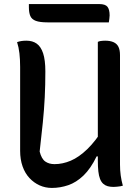

<svg xmlns="http://www.w3.org/2000/svg" viewBox="-20 -910 690 944"><path d="M584 3Q578 5 571 6Q564 7 555 8Q546 9 538 9Q522 9 509.5 5.5Q497 2 487.5 -6.5Q478 -15 472 -30Q466 -45 463.5 -67.5Q461 -90 461 -121Q461 -230 461 -314Q461 -398 461 -466Q461 -534 461 -591.5Q461 -649 461 -704Q467 -707 472.5 -708Q478 -709 484.5 -709.5Q491 -710 497 -710Q522 -710 538.5 -702.5Q555 -695 562.5 -679.5Q570 -664 570 -639Q570 -571 570 -504Q570 -437 570 -369.5Q570 -302 570 -235Q570 -168 570 -101Q570 -73 573.5 -47.5Q577 -22 584 3ZM235 14Q203 14 175 1.5Q147 -11 125 -34.5Q103 -58 91 -92Q79 -126 79 -168Q79 -237 79 -306Q79 -375 79 -444.5Q79 -514 79 -581Q79 -618 75.5 -648Q72 -678 64 -703Q76 -707 86.5 -708.5Q97 -710 110 -710Q140 -710 160.5 -695.5Q181 -681 192 -648Q203 -615 203 -558Q203 -493 200 -432Q197 -371 190.5 -307Q184 -243 175 -165Q184 -129 202.5 -116Q221 -103 248 -103Q288 -103 328 -120Q368 -137 409 -176.5Q450 -216 491 -282V-141H455Q426 -81 390.5 -47Q355 -13 315.5 0.5Q276 14 235 14ZM122 -890H468Q498 -890 508.5 -876.5Q519 -863 519 -834Q519 -826 517.5 -816.5Q516 -807 515 -800H214Q176 -800 156 -807.5Q136 -815 129 -831.5Q122 -848 122 -875Q122 -878 122 -882.5Q122 -887 122 -890Z"/></svg>

Font: Recursive Casual Medium
Style: Regular
Weight: 500
Version: Version 1.047